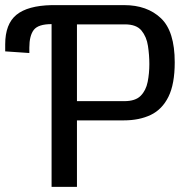

<svg xmlns="http://www.w3.org/2000/svg" viewBox="-30 -726 761 746"><path d="M84 -520 -9.8 -526.4V-553.7Q-9.8 -632.8 33.9 -668.5Q77.6 -704.1 170.4 -706.1H452.6Q541.5 -706.1 595.2 -655.3Q648.9 -604.5 648.9 -483.9Q648.9 -399.4 624.5 -350.1Q600.1 -300.8 555.7 -279.5Q511.2 -258.3 451.2 -258.3H269V0H170.4V-632.3Q118.7 -632.3 101.3 -609.9Q84 -587.4 84 -541ZM453.1 -333Q496.1 -333 516.6 -353.8Q537.1 -374.5 543.7 -407.7Q550.3 -440.9 550.3 -477.1Q550.3 -511.7 544.9 -547.4Q539.6 -583 519.8 -607.2Q500 -631.3 455.6 -631.3H269V-333Z"/></svg>

Font: Monda
Style: Regular
Weight: 400
Designer: Vernon Adams
Foundry: Vernon Adams
Version: Version 2.100; ttfautohint (v1.8.3)